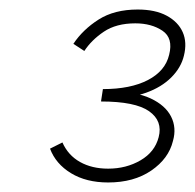

<svg xmlns="http://www.w3.org/2000/svg" viewBox="-20 -782 409 403"><path d="M212 -575 213 -590Q265 -590 296 -575.5Q327 -561 339 -537.5Q351 -514 343 -486Q334 -449 297.5 -424Q261 -399 207 -399Q161 -399 129 -418.5Q97 -438 85 -470L111 -483Q123 -456 148 -442Q173 -428 207 -428Q245 -428 275 -445.5Q305 -463 313 -494Q322 -528 293 -548.5Q264 -569 192 -569L196 -595Q254 -595 290.5 -614Q327 -633 335 -667Q344 -702 321 -717.5Q298 -733 264 -733Q224 -733 198 -715.5Q172 -698 157 -675L134 -690Q154 -720 187 -741Q220 -762 269 -762Q306 -762 330 -749Q354 -736 363.5 -714.5Q373 -693 366 -665Q360 -640 339.5 -619.5Q319 -599 287 -587.5Q255 -576 212 -575Z"/></svg>

Font: Ysabeau ExtraLight
Style: Italic
Weight: 250
Italic angle: -12°
Version: Version 2.000;gftools[0.9.27.dev2+g8671c4b]